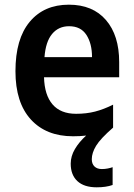

<svg xmlns="http://www.w3.org/2000/svg" viewBox="-20 -572 572 820"><path d="M372 108Q372 128 383.5 139Q395 150 415 150Q428 150 440.5 147.5Q453 145 461 142V218Q447 223 430 225.5Q413 228 393 228Q339 228 310.5 201.5Q282 175 282 127Q282 95 300 64.5Q318 34 348 7Q323 10 292 10Q177 10 111.5 -62Q46 -134 46 -268Q46 -406 107 -479Q168 -552 274 -552Q376 -552 432.5 -486.5Q489 -421 489 -307V-242H168Q170 -166 204.5 -126Q239 -86 305 -86Q349 -86 386 -95.5Q423 -105 463 -125V-27Q409 20 390.5 50.5Q372 81 372 108ZM275 -460Q230 -460 202.5 -427Q175 -394 170 -328H373Q373 -386 349 -423Q325 -460 275 -460Z"/></svg>

Font: Noto Sans Khmer SemiCondensed SemiBold
Style: Regular
Weight: 600
Width: 4
Designer: Danh Hong and the Monotype Design Team
Foundry: Monotype Imaging Inc.
Version: Version 2.004; ttfautohint (v1.8.4.7-5d5b)